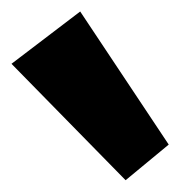

<svg xmlns="http://www.w3.org/2000/svg" viewBox="-20 -859 339 334"><path d="M198.5 -545.5 0 -748 119.5 -839 273.5 -607.5Z"/></svg>

Font: Spartan Thin ExtraBold
Style: Regular
Weight: 800
Version: Version 1.004